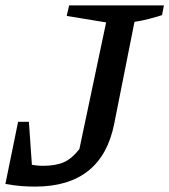

<svg xmlns="http://www.w3.org/2000/svg" viewBox="-24 -681 627 711"><path d="M-4 0 27 -93Q54 -80 81.5 -73.5Q109 -67 135 -67Q183 -67 213 -80.5Q243 -94 270 -129L369 -598L223 -622L232 -661H583L576 -625Q554 -618 527.5 -611Q501 -604 474 -600L399 -223Q353 10 106 10Q82 10 55 8Q28 6 -4 0ZM-4 0 43 -230H83L99 0Z"/></svg>

Font: Piazzolla Thin SemiBold
Style: Italic
Weight: 600
Italic angle: -11.3°
Version: Version 2.005